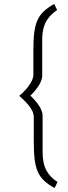

<svg xmlns="http://www.w3.org/2000/svg" viewBox="-20 -842 348 978"><path d="M256 -822C170 -772 150 -730 150 -583V-462C150 -421 101 -372 78 -354C101 -333 152 -289 152 -247V-128C152 25 171 66 258 116L273 85C226 54 197 15 197 -68V-253C197 -294 151 -339 135 -355C151 -371 195 -416 195 -456V-641C195 -731 235 -765 271 -791Z"/></svg>

Font: Advent Pro
Style: Light
Weight: 300
Designer: Andreas Kalpakidis
Foundry: Andreas Kalpakidis
Version: Version 2.002 2007